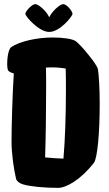

<svg xmlns="http://www.w3.org/2000/svg" viewBox="-20 -895 529 932"><path d="M219 -740C271 -740 332 -816 332 -828C332 -840 304 -875 287 -875C271 -875 233 -841 219 -811C206 -841 167 -875 151 -875C135 -875 103 -840 103 -828C103 -816 168 -740 219 -740ZM455 -561C453 -569 437 -596 411 -627C386 -659 361 -685 348 -695C333 -706 288 -713 236 -713C159 -713 74 -694 34 -666C23 -657 15 -625 15 -584C15 -568 17 -555 21 -551C27 -545 37 -541 47 -539C40 -428 36 -280 36 -207C36 -149 47 -73 58 -27C61 -16 74 -5 92 0C125 10 193 17 262 17C300 17 370 -20 436 -105C453 -127 464 -253 464 -390C464 -465 460 -533 455 -561ZM199 -131C202 -221 204 -358 204 -474C204 -495 204 -531 203 -567C212 -567 222 -568 232 -568C256 -568 285 -565 299 -562C300 -529 300 -490 300 -450C300 -344 296 -215 288 -125C261 -126 228 -128 199 -131Z"/></svg>

Font: Manosque
Style: Regular
Weight: 400
Designer: Ariel Martín Pérez
Foundry: Ariel Martín Pérez
Version: Version 1.005;hotconv 1.0.109;makeotfexe 2.5.65596